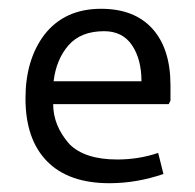

<svg xmlns="http://www.w3.org/2000/svg" viewBox="-20 -409 444 437"><path d="M368 -215V-180L364 -172H101Q101 -123 138 -81Q173 -46 247 -46Q296 -46 340 -61L352 -13Q291 8 229 8Q136 8 87 -42Q38 -92 38 -185Q38 -273 81 -330Q127 -389 210 -389Q286 -389 327 -343.5Q368 -298 368 -215ZM217 -338Q164 -338 136 -306Q108 -274 102 -224H302Q302 -274 280.5 -306Q259 -338 217 -338Z"/></svg>

Font: Cambay Devanagari
Style: Regular
Weight: 400
Designer: Pooja Saxena
Foundry: Pooja Saxena
Version: Version 1.180;PS 001.180;hotconv 1.0.70;makeotf.lib2.5.58329